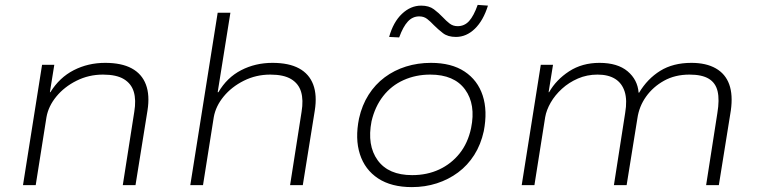

<svg xmlns="http://www.w3.org/2000/svg" viewBox="-20 -757 3111 785"><path d="M74 0 152 -492H202L184 -380H186Q223 -440 281.5 -470Q340 -500 410 -500Q477 -500 518.5 -477.5Q560 -455 576.5 -411.5Q593 -368 583 -305L534 0H482L529 -300Q537 -348 527 -381.5Q517 -415 486.5 -433.5Q456 -452 401 -452Q343 -452 293 -427Q243 -402 210.5 -362.5Q178 -323 170 -278L126 0Z M758 0 870 -705H922L870 -380H873Q908 -440 966 -470Q1024 -500 1094 -500Q1161 -500 1202.5 -477.5Q1244 -455 1260.5 -411.5Q1277 -368 1267 -305L1218 0H1166L1213 -300Q1221 -348 1211 -381.5Q1201 -415 1170.5 -433.5Q1140 -452 1085 -452Q1027 -452 977 -427Q927 -402 894.5 -362.5Q862 -323 854 -278L810 0Z M1664 8Q1580 8 1526 -27.5Q1472 -63 1451.5 -126.5Q1431 -190 1448 -273Q1460 -327 1487 -369.5Q1514 -412 1553 -441Q1592 -470 1640 -485Q1688 -500 1742 -500Q1826 -500 1879.5 -464.5Q1933 -429 1953.5 -366.5Q1974 -304 1958 -221Q1946 -166 1919 -123.5Q1892 -81 1853 -52Q1814 -23 1766 -7.5Q1718 8 1664 8ZM1665 -41Q1726 -41 1775.5 -64Q1825 -87 1859 -129.5Q1893 -172 1906 -233Q1926 -330 1881.5 -391Q1837 -452 1739 -452Q1680 -452 1630 -429.5Q1580 -407 1546.5 -364Q1513 -321 1499 -261Q1480 -163 1524 -102Q1568 -41 1665 -41ZM1612 -604 1571 -606Q1588 -667 1623.5 -700.5Q1659 -734 1702 -734Q1734 -734 1754 -719Q1774 -704 1791 -686Q1804 -672 1818 -661Q1832 -650 1851 -650Q1879 -650 1898 -671Q1917 -692 1933 -737L1975 -734Q1956 -673 1921.5 -639.5Q1887 -606 1844 -606Q1811 -606 1791 -621.5Q1771 -637 1754 -654Q1740 -669 1726.5 -679.5Q1713 -690 1694 -690Q1667 -690 1647.5 -669Q1628 -648 1612 -604Z M2113 0 2191 -492H2241L2223 -380H2225Q2254 -431 2307 -465.5Q2360 -500 2431 -500Q2505 -500 2546 -465.5Q2587 -431 2591 -378H2593Q2627 -435 2679.5 -467.5Q2732 -500 2807 -500Q2867 -500 2906.5 -477.5Q2946 -455 2961.5 -412Q2977 -369 2968 -305L2919 0H2867L2913 -295Q2922 -349 2914 -383.5Q2906 -418 2878 -435Q2850 -452 2799 -452Q2740 -452 2695 -427Q2650 -402 2621.5 -362Q2593 -322 2586 -273L2542 0H2490L2536 -295Q2545 -348 2534 -382.5Q2523 -417 2495 -434.5Q2467 -452 2423 -452Q2380 -452 2343 -436Q2306 -420 2277.5 -394Q2249 -368 2231.5 -337.5Q2214 -307 2209 -278L2165 0Z"/></svg>

Font: Nunito Sans 7pt SemiExpanded ExtraLight
Style: Italic
Weight: 250
Width: 6
Italic angle: -9°
Designer: Vernon Adams
Foundry: Vernon Adams
Version: Version 3.101;gftools[0.9.27]